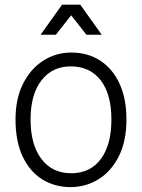

<svg xmlns="http://www.w3.org/2000/svg" viewBox="-20 -776 594 804"><path d="M276 7.5Q209 7.5 156.8 -25Q104.5 -57.5 74.8 -120.8Q45 -184 45 -276Q45 -363 76.8 -425.8Q108.5 -488.5 161.5 -522.2Q214.5 -556 278 -556Q347.5 -556 399.5 -522.2Q451.5 -488.5 480.5 -425.8Q509.5 -363 509.5 -276Q509.5 -184 477.2 -120.8Q445 -57.5 391.8 -25Q338.5 7.5 276 7.5ZM278 -50.5Q357.5 -50.5 402 -109.8Q446.5 -169 446.5 -276Q446.5 -382 401.5 -440Q356.5 -498 276 -498Q198.5 -498 153.2 -439Q108 -380 108 -276Q108 -170 153.5 -110.2Q199 -50.5 278 -50.5ZM150 -630.5 240 -756.5H316L406 -630.5H342L278 -712L214 -630.5Z"/></svg>

Font: Spline Sans Light
Style: Regular
Weight: 300
Designer: Eben Sorkin, Mirko Velimirovic
Foundry: Sorkin Type
Version: Version 1.000; ttfautohint (v1.8.3)